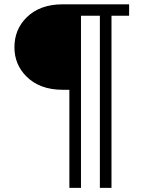

<svg xmlns="http://www.w3.org/2000/svg" viewBox="-20 -743 665 904"><path d="M360.4 -722.7H275.4Q167 -722.7 104.5 -660.2Q47.9 -603.5 47.9 -520.5Q47.9 -439.5 104.5 -382.8Q167 -320.3 275.4 -320.3H306.6V141.6H361.3V-668.9H450.2V141.6H504.9V-668.9H587.9V-722.7Z"/></svg>

Font: Batang
Style: Regular
Weight: 400
Version: Version 2.21